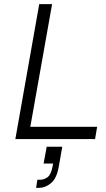

<svg xmlns="http://www.w3.org/2000/svg" viewBox="-20 -670 513 925"><path d="M438 0H54L169 -650H231L126 -59H448ZM205 37H280L263 134Q253 190 225.5 212.5Q198 235 169 235H154L160 196H172Q194 196 210.5 182.5Q227 169 234 128L236 118H190Z"/></svg>

Font: Overused Grotesk Book
Style: Italic
Weight: 350
Italic angle: -10°
Version: Version 0.003